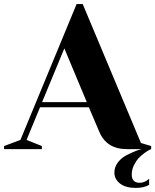

<svg xmlns="http://www.w3.org/2000/svg" viewBox="-40 -730 760 940"><path d="M90 -45 165 -15V0H-20V-15L60 -45L335 -710H365L650 -30L700 -15V0Q696 2 689.5 5Q683 8 667 19.5Q651 31 638.5 44.5Q626 58 615.5 79.5Q605 101 605 125Q605 165 645 165Q656 165 667.5 160Q679 155 684 150L690 145V175Q665 190 625 190Q575 190 547.5 168.5Q520 147 520 115Q520 87 538 64Q556 41 584 27.5Q612 14 626.5 8.5Q641 3 654 0H580Q482 0 446 -85L395 -205H156ZM275 -493 166 -230H385Z"/></svg>

Font: Yeseva One
Style: Regular
Weight: 400
Designer: Jovanny Lemonad
Foundry: Jovanny Lemonad
Version: Version 2.000